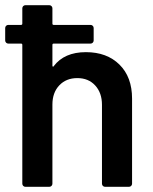

<svg xmlns="http://www.w3.org/2000/svg" viewBox="-24 -720 588 740"><path d="M307 -519Q388 -519 436.5 -471Q485 -423 485 -340V-12Q485 -7 481.5 -3.5Q478 0 473 0H381Q376 0 372.5 -3.5Q369 -7 369 -12V-316Q369 -362 343 -390.5Q317 -419 274 -419Q231 -419 204.5 -391Q178 -363 178 -317V-12Q178 -7 174.5 -3.5Q171 0 166 0H74Q69 0 65.5 -3.5Q62 -7 62 -12V-547Q62 -552 57 -552H8Q3 -552 -0.5 -555.5Q-4 -559 -4 -564V-612Q-4 -617 -0.5 -620.5Q3 -624 8 -624H57Q62 -624 62 -629V-688Q62 -693 65.5 -696.5Q69 -700 74 -700H166Q171 -700 174.5 -696.5Q178 -693 178 -688V-629Q178 -624 183 -624H325Q330 -624 333.5 -620.5Q337 -617 337 -612V-564Q337 -559 333.5 -555.5Q330 -552 325 -552H183Q178 -552 178 -547V-467Q178 -464 179.5 -463.5Q181 -463 181 -463Q182 -463 183 -465Q224 -519 307 -519Z"/></svg>

Font: LinhAnh SemBd
Style: Regular
Weight: 600
Monospace: yes
Designer: Jeremy Tribby
Foundry: Tribby Type
Version: Version 1.408